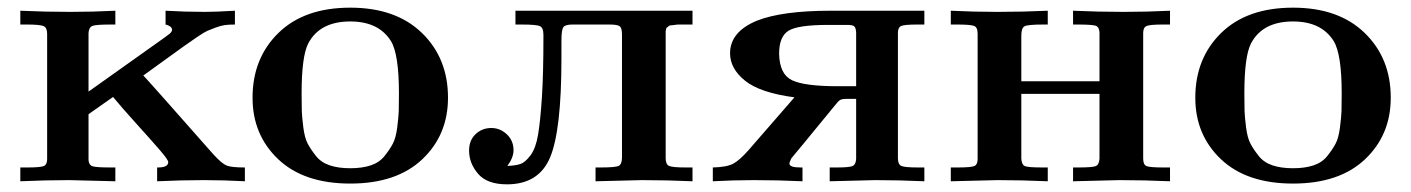

<svg xmlns="http://www.w3.org/2000/svg" viewBox="-20 -473 3682 501"><path d="M33 0V-36H50Q87 -36 95 -40Q103 -44 103 -58V-385Q103 -401 93.5 -405Q84 -409 49 -409H33V-445Q98 -442 163 -442Q222 -442 281 -445V-409H269Q231 -409 221.5 -405.5Q212 -402 211 -387V-234L408 -374L424 -386L428 -391L429 -396Q428 -405 412 -409V-445Q463 -442 515 -442Q542 -442 593 -445V-409Q577 -409 566.5 -407.5Q556 -406 542.5 -401Q529 -396 521 -392.5Q513 -389 493 -375.5Q473 -362 460 -352.5Q447 -343 413.5 -319Q380 -295 354 -276Q365 -265 537 -70Q559 -46 571.5 -41Q584 -36 619 -36V0Q566 -3 512 -3Q452 -3 390 0V-36H392Q419 -36 419 -50Q419 -56 397 -81.5Q375 -107 336.5 -149.5Q298 -192 275 -220L211 -175V-55Q212 -42 222 -39Q232 -36 269 -36H281V0Q173 -3 161 -3Q98 -3 33 0Z M639 -218Q639 -321 706.5 -387Q774 -453 894 -453Q1013 -453 1081 -387Q1149 -321 1149 -218Q1149 -121 1082 -57.5Q1015 6 894 6Q773 6 706 -57.5Q639 -121 639 -218ZM767 -229Q767 -199 767.5 -183.5Q768 -168 771.5 -140.5Q775 -113 783 -98Q791 -83 804.5 -66Q818 -49 840.5 -41.5Q863 -34 894 -34Q925 -34 947.5 -41.5Q970 -49 983.5 -66Q997 -83 1005 -98Q1013 -113 1016.5 -140.5Q1020 -168 1020.5 -183.5Q1021 -199 1021 -229Q1021 -332 1000 -366Q968 -417 894 -417Q814 -417 784 -359Q767 -325 767 -229Z M1204 -80Q1204 -107 1221 -123Q1238 -139 1262 -139Q1285 -139 1302.5 -122.5Q1320 -106 1320 -81Q1320 -62 1304 -40Q1327 -41 1339 -45.5Q1351 -50 1364.5 -68Q1378 -86 1384 -121.5Q1390 -157 1394 -218.5Q1398 -280 1398 -374V-382Q1398 -400 1389.5 -404.5Q1381 -409 1341 -409H1325V-445H1787V-409H1771Q1761 -409 1753.5 -409Q1746 -409 1740.5 -408Q1735 -407 1731 -407Q1727 -407 1724.5 -404.5Q1722 -402 1720.5 -401.5Q1719 -401 1718 -397Q1717 -393 1717 -392Q1717 -391 1717 -385Q1717 -379 1717 -377V-60Q1717 -44 1726 -40Q1735 -36 1770 -36H1787V0Q1721 -3 1655 -3Q1645 -3 1534 0V-36H1547Q1587 -36 1595 -40.5Q1603 -45 1603 -63V-383Q1603 -400 1597 -404.5Q1591 -409 1570 -409H1474Q1455 -409 1450 -402Q1445 -395 1445 -367V-320Q1445 -133 1415.5 -62.5Q1386 8 1303 8Q1251 8 1227.5 -19.5Q1204 -47 1204 -80Z M1840 0V-36Q1877 -37 1893.5 -46Q1910 -55 1933 -81L2053 -219Q1963 -231 1924 -262.5Q1885 -294 1885 -334Q1885 -390 1955 -419Q2021 -445 2147 -445H2392V-409H2375Q2339 -409 2331 -405Q2323 -401 2323 -387V-60Q2323 -44 2332 -40Q2341 -36 2376 -36H2392V0Q2327 -3 2264 -3Q2253 -3 2145 0V-36H2163Q2195 -36 2204 -39.5Q2213 -43 2214 -58V-215H2190Q2177 -215 2172 -212Q2167 -209 2157 -196Q2053 -69 2045 -60Q2040 -50 2040 -46Q2040 -36 2069 -36H2074V0Q2011 -3 1947 -3Q1894 -3 1840 0ZM2013 -333Q2014 -279 2047 -263.5Q2080 -248 2166 -248H2214V-389Q2213 -402 2208 -405Q2203 -408 2192 -408H2141Q2061 -408 2037 -392.5Q2013 -377 2013 -333Z M2461 0V-36H2478Q2515 -36 2523 -40Q2531 -44 2531 -58V-385Q2531 -402 2521.5 -405.5Q2512 -409 2476 -409H2461V-445Q2521 -442 2582 -442Q2648 -442 2714 -445V-409H2703Q2662 -409 2653.5 -404.5Q2645 -400 2645 -380V-261H2849V-389Q2848 -403 2838.5 -406Q2829 -409 2791 -409H2780V-445Q2846 -442 2912 -442Q2973 -442 3033 -445V-409H3015Q2980 -409 2971.5 -405Q2963 -401 2963 -387V-59Q2963 -43 2972 -39.5Q2981 -36 3016 -36H3033V0Q2967 -3 2901 -3Q2891 -3 2780 0V-36H2793Q2830 -36 2839 -39.5Q2848 -43 2849 -59V-228H2645V-59Q2646 -43 2654.5 -39.5Q2663 -36 2701 -36H2714V0Q2648 -3 2583 -3Q2572 -3 2461 0Z M3099 -218Q3099 -321 3166.5 -387Q3234 -453 3354 -453Q3473 -453 3541 -387Q3609 -321 3609 -218Q3609 -121 3542 -57.5Q3475 6 3354 6Q3233 6 3166 -57.5Q3099 -121 3099 -218ZM3227 -229Q3227 -199 3227.5 -183.5Q3228 -168 3231.5 -140.5Q3235 -113 3243 -98Q3251 -83 3264.5 -66Q3278 -49 3300.5 -41.5Q3323 -34 3354 -34Q3385 -34 3407.5 -41.5Q3430 -49 3443.5 -66Q3457 -83 3465 -98Q3473 -113 3476.5 -140.5Q3480 -168 3480.5 -183.5Q3481 -199 3481 -229Q3481 -332 3460 -366Q3428 -417 3354 -417Q3274 -417 3244 -359Q3227 -325 3227 -229Z"/></svg>

Font: CMU Serif
Style: Bold
Weight: 700
Version: Version 0.7.0